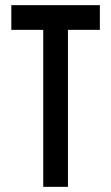

<svg xmlns="http://www.w3.org/2000/svg" viewBox="-20 -726 432 746"><path d="M148 -706H244V0H148ZM24 -706H368V-610H24Z"/></svg>

Font: Lineal Thin
Style: Regular
Weight: 200
Designer: Created by Frank Adebiaye with contributions from Anton Moglia & Ariel Martín Pérez
Created by Frank ADEBIAYE with FontF
Foundry: Velvetyne Type Foundry
Version: Version 2.000;Glyphs 3.2 (3227)